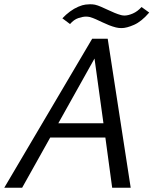

<svg xmlns="http://www.w3.org/2000/svg" viewBox="-24 -882 721 902"><path d="M503 0 471 -236H212L80 0H-4L409 -700H482L590 0ZM462 -303 420 -607 250 -303ZM269 -796Q286 -814 305 -828Q324 -842 344 -850.5Q364 -859 378 -860.5Q392 -862 399 -862Q411 -862 422 -860Q435 -857 451 -850Q467 -843 483 -835.5Q499 -828 514.5 -821.5Q530 -815 545 -811Q553 -809 561 -809Q578 -809 600 -818.5Q622 -828 641 -849L677 -823Q641 -781 606 -765.5Q571 -750 547 -750Q533 -750 521 -753Q505 -757 488.5 -763.5Q472 -770 456.5 -777.5Q441 -785 426.5 -791.5Q412 -798 398 -802Q389 -804 380 -804Q365 -804 344 -797Q323 -790 305 -769Z"/></svg>

Font: Isabella Sans
Style: Italic
Weight: 400
Italic angle: -12°
Designer: Christian Thalmann (Catharsis Fonts), Cristiano Sobral
Foundry: The Isabella Sans Project Authors
Version: Version 2.026; ttfautohint (v1.8.4.7-5d5b-dirty)